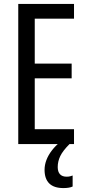

<svg xmlns="http://www.w3.org/2000/svg" viewBox="-20 -734 442 978"><path d="M357 0H73V-714H357V-639H157V-410H345V-335H157V-76H357ZM274 117Q274 141 285.5 153.5Q297 166 319 166Q330 166 337.5 164Q345 162 350 160V216Q342 220 330 222Q318 224 303 224Q255 224 231 200.5Q207 177 207 131Q207 106 216.5 81Q226 56 244.5 32Q263 8 288 -12L334 0Q300 34 287 61Q274 88 274 117Z"/></svg>

Font: Noto Sans Devanagari ExtraCondensed
Style: Regular
Weight: 400
Width: 2
Designer: Jelle Bosma - Monotype Design Team
Foundry: Monotype Imaging Inc.
Version: Version 2.006